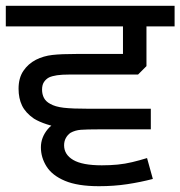

<svg xmlns="http://www.w3.org/2000/svg" viewBox="-27 -642 622 662"><path d="M493 -196H255Q223 -196 191.5 -200.5Q160 -205 134 -213.5Q108 -222 90 -233Q61 -253 49 -278Q37 -303 37 -336Q37 -373 53.5 -397.5Q70 -422 97 -436Q123 -449 153.5 -452.5Q184 -456 239 -456H397V-551H-7V-622H575V-551H478V-414L449 -385H213Q186 -385 169.5 -382.5Q153 -380 142 -375Q131 -369 124.5 -359Q118 -349 118 -333Q118 -317 124.5 -304.5Q131 -292 146 -284Q163 -274 192.5 -270.5Q222 -267 283 -267H493ZM314 0Q241 0 197 -18.5Q153 -37 133.5 -68Q114 -99 114 -134Q114 -168 137.5 -196.5Q161 -225 210 -231L354 -196H314Q272 -196 252 -194.5Q232 -193 216 -184Q206 -177 200 -166Q194 -155 194 -141Q194 -109 225.5 -90.5Q257 -72 324 -72Q353 -72 378.5 -74.5Q404 -77 429 -83Q454 -89 480 -97L500 -25Q458 -14 412 -7Q366 0 314 0Z"/></svg>

Font: lgurmukhi05
Style: Book
Weight: 400
Designer: Jelle Bosma - Monotype Design Team
Foundry: Monotype Imaging Inc.
Version: Version 2.003